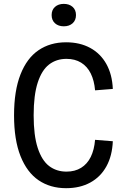

<svg xmlns="http://www.w3.org/2000/svg" viewBox="-20 -960 660 991"><path d="M323.3 -74.2Q366.8 -74.2 398.6 -93.8Q430.3 -113.3 448.4 -150Q466.5 -186.7 470.7 -238.3L562.3 -231Q559.2 -155.5 529.1 -101.1Q499 -46.7 445.8 -17.7Q392.7 11.3 321 11.3Q239.5 11.3 179.3 -29.5Q119.2 -70.3 85.8 -154.4Q52.5 -238.5 52.5 -364.7Q52.5 -491.3 85.7 -575.7Q118.8 -660 178.9 -700.8Q239 -741.7 321 -741.7Q392.3 -741.7 445.6 -712.7Q498.8 -683.7 529 -629.6Q559.2 -575.5 562.3 -501L470.7 -493.7Q466.5 -544.3 448.4 -580.8Q430.3 -617.2 398.6 -636.7Q366.8 -656.2 323.3 -656.2Q271.2 -656.2 233.4 -627.2Q195.7 -598.3 174.7 -533.7Q153.7 -469 153.7 -364.7Q153.7 -261 174.7 -196.5Q195.7 -132 233.4 -103.1Q271.2 -74.2 323.3 -74.2ZM246.5 -882.3Q246.5 -909 263.9 -924.5Q281.3 -940 309.3 -940Q337.3 -940 354.8 -924.5Q372.2 -909 372.2 -882.3Q372.2 -855.5 354.8 -839.8Q337.3 -824.2 309.3 -824.2Q281.3 -824.2 263.9 -839.8Q246.5 -855.5 246.5 -882.3Z"/></svg>

Font: Monaspace Neon Var
Style: Regular
Weight: 400
Designer: Riley Cran and the Lettermatic Team
Version: Version 1.000 (Monaspace Neon Var)